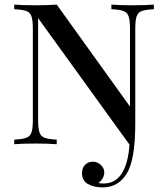

<svg xmlns="http://www.w3.org/2000/svg" viewBox="-20 -628 724 836"><path d="M650 -608V-588Q614 -586 597.5 -580Q581 -574 575 -557Q569 -540 569 -502V-91Q569 69 531.5 128.5Q494 188 427 188Q388 188 362.5 173Q337 158 337 126Q337 103 350.5 89.5Q364 76 384 76Q404 76 419 90Q434 104 434 123Q434 136 426.5 149Q419 162 408 169Q420 171 431 171Q531 171 544 2L146 -549V-106Q146 -68 152 -51Q158 -34 174.5 -28Q191 -22 227 -20V0Q191 -3 135 -3Q75 -3 42 0V-20Q78 -22 94.5 -28Q111 -34 117 -51Q123 -68 123 -106V-502Q123 -540 117 -557Q111 -574 94.5 -580Q78 -586 42 -588V-608Q75 -605 135 -605Q189 -605 227 -608L546 -164V-502Q546 -540 540 -557Q534 -574 517.5 -580Q501 -586 465 -588V-608Q501 -605 557 -605Q617 -605 650 -608Z"/></svg>

Font: Playfair Display SC
Style: Regular
Weight: 400
Designer: Claus Eggers Sørensen
Foundry: Claus Eggers Sørensen
Version: Version 1.200; ttfautohint (v1.6)